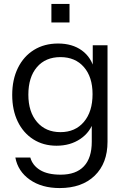

<svg xmlns="http://www.w3.org/2000/svg" viewBox="-20 -740 646 975"><path d="M283 215Q192 215 131.5 172.5Q71 130 58 60H134Q145 100 183.5 123.5Q222 147 288 147Q366 147 406 104.5Q446 62 446 -20V-129L456 -127Q439 -69 388 -34.5Q337 0 267 0Q200 0 149 -32.5Q98 -65 70 -123Q42 -181 42 -258Q42 -336 71 -395Q100 -454 152.5 -486.5Q205 -519 275 -519Q347 -519 395.5 -484Q444 -449 460 -384L451 -383V-510H526V-20Q526 89 461 152Q396 215 283 215ZM287 -69Q362 -69 406 -121Q450 -173 450 -262Q450 -349 406 -399.5Q362 -450 287 -450Q211 -450 167.5 -399Q124 -348 124 -259Q124 -172 168 -120.5Q212 -69 287 -69ZM241 -626V-720H333V-626Z"/></svg>

Font: Instrument Sans
Style: Regular
Weight: 400
Designer: Rodrigo Fuenzalida
Foundry: fragTYPE
Version: Version 1.000;gftools[0.9.28]